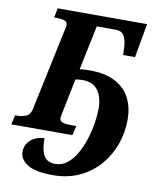

<svg xmlns="http://www.w3.org/2000/svg" viewBox="-124 -792 922 1121"><g transform="rotate(10 336.5 -232.0)"><path d="M267 250Q163 250 116 220.5Q69 191 69 147Q69 114 86 91.5Q103 69 129 57.5Q155 46 182 46Q181 112 200.5 147.5Q220 183 269 183Q310 183 341.5 157Q373 131 396 89.5Q419 48 434 -1Q449 -50 456 -96.5Q463 -143 463 -178Q463 -245 434 -286Q405 -327 342 -327Q331 -327 322 -326Q313 -325 300 -323L264 -146Q259 -121 256 -107Q253 -93 253 -88Q253 -68 272 -62Q291 -56 321 -56H352L339 0H-23L-11 -56H2Q30 -56 54.5 -66Q79 -76 86 -112L189 -598Q194 -619 194 -626Q194 -646 176 -652Q158 -658 127 -658H115L126 -714H656L620 -512H549Q549 -522 549 -532.5Q549 -543 548 -557Q545 -604 530 -627Q515 -650 482 -650H369L314 -386Q325 -388 338 -389Q351 -390 370 -390Q467 -390 527 -357.5Q587 -325 614 -269.5Q641 -214 641 -145Q641 -68 615.5 3Q590 74 541.5 129.5Q493 185 423.5 217.5Q354 250 267 250Z"/></g></svg>

Font: Noto Serif SemiCondensed ExtraBold
Style: Italic
Weight: 800
Width: 4
Italic angle: -12°
Designer: Monotype Design Team
Foundry: Monotype Imaging Inc.
Version: Version 2.014; ttfautohint (v1.8.4.7-5d5b)